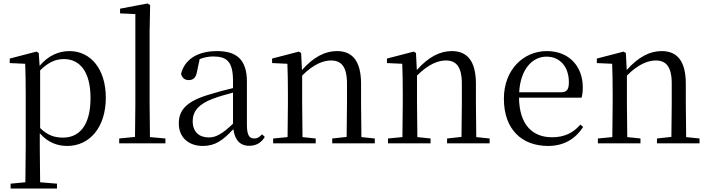

<svg xmlns="http://www.w3.org/2000/svg" viewBox="-20 -825 4080 1105"><path d="M367 15C496 15 589 -92 589 -263C589 -427 502 -531 380 -531C319 -531 258 -506 208 -446L203 -520L190 -528L36 -488V-462L125 -458C127 -408 128 -355 128 -287V27L126 224L41 232V260H308V232L211 224L209 27V-58C257 -3 313 15 367 15ZM211 -420C261 -470 304 -485 348 -485C439 -485 501 -413 501 -261C501 -95 430 -33 343 -33C294 -33 254 -46 211 -88Z M756 0H932V-28L843 -36L841 -229V-641L844 -796L829 -805L671 -775V-748L759 -744V-229L757 -37L666 -28V0Z M1414 14C1453 14 1483 -2 1504 -37L1488 -52C1472 -34 1460 -28 1443 -28C1416 -28 1401 -45 1401 -108V-355C1401 -479 1345 -531 1229 -531C1116 -531 1042 -482 1022 -400C1028 -377 1043 -364 1066 -364C1091 -364 1108 -377 1114 -413L1129 -485C1156 -495 1181 -500 1207 -500C1286 -500 1321 -470 1321 -359V-318C1277 -308 1230 -295 1188 -282C1056 -244 1009 -193 1009 -115C1009 -32 1068 15 1147 15C1219 15 1264 -18 1323 -82C1331 -22 1359 14 1414 14ZM1321 -113C1258 -53 1222 -34 1182 -34C1126 -34 1089 -66 1089 -128C1089 -183 1122 -226 1206 -257C1240 -270 1280 -281 1321 -292Z M1974 0H2137V-28L2060 -36L2058 -229V-342C2058 -477 2006 -531 1919 -531C1853 -531 1786 -499 1718 -422L1713 -520L1700 -528L1546 -488V-462L1634 -458C1636 -408 1637 -358 1637 -289V-229L1635 -36L1552 -28V0H1797V-28L1721 -36L1719 -229V-390C1785 -457 1843 -477 1885 -477C1943 -477 1977 -443 1977 -344V-229L1975 -37L1892 -28V0Z M2635 0H2798V-28L2721 -36L2719 -229V-342C2719 -477 2667 -531 2580 -531C2514 -531 2447 -499 2379 -422L2374 -520L2361 -528L2207 -488V-462L2295 -458C2297 -408 2298 -358 2298 -289V-229L2296 -36L2213 -28V0H2458V-28L2382 -36L2380 -229V-390C2446 -457 2504 -477 2546 -477C2604 -477 2638 -443 2638 -344V-229L2636 -37L2553 -28V0Z M3135 15C3225 15 3292 -26 3336 -94L3320 -108C3279 -60 3228 -35 3157 -35C3047 -35 2969 -104 2967 -263H3327C3332 -279 3334 -299 3334 -323C3334 -441 3257 -531 3127 -531C2994 -531 2880 -425 2880 -257C2880 -76 2987 15 3135 15ZM2968 -294C2975 -424 3042 -499 3125 -499C3206 -499 3254 -437 3254 -352C3254 -312 3244 -294 3209 -294Z M3843 0H4006V-28L3929 -36L3927 -229V-342C3927 -477 3875 -531 3788 -531C3722 -531 3655 -499 3587 -422L3582 -520L3569 -528L3415 -488V-462L3503 -458C3505 -408 3506 -358 3506 -289V-229L3504 -36L3421 -28V0H3666V-28L3590 -36L3588 -229V-390C3654 -457 3712 -477 3754 -477C3812 -477 3846 -443 3846 -344V-229L3844 -37L3761 -28V0Z"/></svg>

Font: Source Han Serif CN
Style: Regular
Weight: 400
Designer: Ryoko NISHIZUKA 西塚涼子 (kana & ideographs); Frank Grießhammer (Latin, Greek & Cyrillic); Wenlong ZHANG 张文龙 (bopomofo); San
Foundry: Adobe
Version: Version 2.003;hotconv 1.1.1;makeotfexe 2.6.0